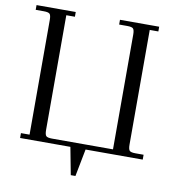

<svg xmlns="http://www.w3.org/2000/svg" viewBox="-91 -782 913 1008"><g transform="rotate(10 365.5 -278.0)"><path d="M22 -676.8V-702.1H231V-676.8H185.1V-65.9Q185.1 -41 192.1 -33.4Q199.2 -25.9 224.1 -25.9H548.8V-637.2Q548.8 -662.1 541.7 -669.4Q534.7 -676.8 509.8 -676.8H466.8V-702.1H675.8V-676.8H629.9V-65.9Q629.9 -41 637 -33.4Q644 -25.9 668.9 -25.9H711.9V0H407.2L378.9 146H354L326.2 0H58.1V-25.9H104V-637.2Q104 -662.1 96.9 -669.4Q89.8 -676.8 64.9 -676.8Z"/></g></svg>

Font: Dihjauti
Style: Regular
Weight: 400
Designer: T. Christopher White
Version: Version 3.0.0